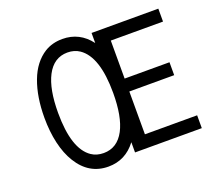

<svg xmlns="http://www.w3.org/2000/svg" viewBox="-129 -896 1166 1078"><g transform="rotate(-20 454.5 -357.0)"><path d="M509.3 -356Q509.3 -572.3 417 -635.7Q386.2 -656.7 344.7 -656.7Q263.2 -656.7 220.7 -575.2Q180.2 -497.1 180.2 -356Q180.2 -139.6 272 -77.1Q302.7 -56.2 344.7 -56.2Q426.3 -56.2 468.8 -136.7Q509.3 -213.9 509.3 -356ZM343.8 -737.8Q446.3 -737.8 510.3 -653.3V-713.4H909.2V-636.2H597.2V-409.2H865.2V-332H597.2V-76.2H909.2V0.5H510.3V-60.5Q446.3 24.4 343.8 24.4Q228 24.4 162.1 -83Q130.9 -133.3 114.7 -203.6Q98.6 -273.9 98.6 -356Q98.6 -481 133.3 -573.5Q168 -666 238.3 -710Q284.2 -737.8 343.8 -737.8Z"/></g></svg>

Font: Meera Inimai
Style: Regular
Weight: 400
Version: 2.0.0+20160526